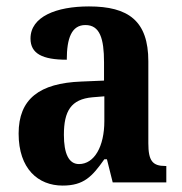

<svg xmlns="http://www.w3.org/2000/svg" viewBox="-20 -568 566 598"><path d="M175 10C241 10 267 -18 305 -72H313L331 0H498V-51H495C455 -51 442 -67 442 -122V-377C442 -503 380 -548 257 -548C155 -548 75 -516 75 -448C75 -401 112 -382 188 -382C188 -449 203 -490 246 -490C291 -490 304 -448 304 -374V-317L233 -314C103 -309 38 -260 38 -152C38 -42 99 10 175 10ZM226 -57C194 -57 179 -90 179 -148C179 -222 201 -259 268 -265L305 -268V-191C305 -112 274 -57 226 -57Z"/></svg>

Font: Noto Serif Condensed
Style: Bold
Weight: 700
Width: 3
Designer: Monotype Design Team
Foundry: Monotype Imaging Inc.
Version: Version 2.015